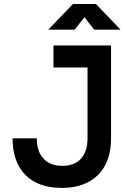

<svg xmlns="http://www.w3.org/2000/svg" viewBox="-20 -918 626 948"><path d="M285.2 9.8Q168.5 9.8 105.2 -54.4Q42 -118.7 42 -234.9H161.6Q161.6 -170.4 194.6 -134.8Q227.5 -99.1 287.6 -99.1Q347.2 -99.1 379.6 -134.3Q412.1 -169.4 412.1 -234.9V-585H244.1V-693.4H528.3V-234.9Q528.3 -118.2 463.9 -54.2Q399.4 9.8 285.2 9.8ZM218.3 -771.5 340.3 -898.4H453.6L575.2 -771.5H444.8L397 -833L348.6 -771.5Z"/></svg>

Font: Caskaydia Cove SemiBold
Style: Regular
Weight: 600
Monospace: yes
Designer: Aaron Bell
Foundry: Saja Typeworks
Version: Version 4.300; ttfautohint (v1.8.3)